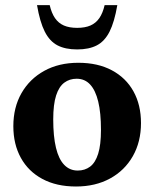

<svg xmlns="http://www.w3.org/2000/svg" viewBox="-20 -700 590 734"><path d="M277 -48Q304.5 -48 324.5 -63Q344.5 -78 355.2 -112Q366 -146 366 -203.5Q366 -268.5 355.5 -311.8Q345 -355 324.5 -377Q304 -399 273 -399Q246 -399 225.8 -384Q205.5 -369 194.5 -335Q183.5 -301 183.5 -243.5Q183.5 -178.5 194 -135Q204.5 -91.5 225.5 -69.8Q246.5 -48 277 -48ZM270.5 13Q196 13 142.2 -15.8Q88.5 -44.5 59.8 -96.5Q31 -148.5 31 -217.5Q31 -289.5 62.2 -344Q93.5 -398.5 149.2 -429.2Q205 -460 279.5 -460Q354 -460 407.8 -431.2Q461.5 -402.5 490.2 -350.8Q519 -299 519 -229.5Q519 -158 487.8 -103Q456.5 -48 400.5 -17.5Q344.5 13 270.5 13ZM275 -593.5Q305 -593.5 325.8 -602.5Q346.5 -611.5 359.8 -630.8Q373 -650 380 -680.5H428.5Q417.5 -616 398.8 -579Q380 -542 350 -526.5Q320 -511 275 -511Q230 -511 200 -526.5Q170 -542 151.2 -579Q132.5 -616 121.5 -680.5H170Q177 -650 190.2 -630.8Q203.5 -611.5 224.2 -602.5Q245 -593.5 275 -593.5Z"/></svg>

Font: Newsreader 16pt 16pt
Style: Bold
Weight: 700
Version: Version 1.003